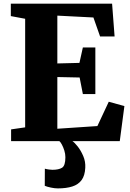

<svg xmlns="http://www.w3.org/2000/svg" viewBox="-20 -763 703 1038"><path d="M116 -74.5V-661.5L38.5 -676V-743H586L599.5 -566H521L485 -668.5L290 -678.5V-420L409.5 -423L428 -506.5H495.5V-254.5H428L410.5 -344L290 -346.5V-67L506.5 -81.5L568 -213L652.5 -189.5L627.5 0H40V-63.5ZM293 255.5Q276 255.5 255.5 251.2Q235 247 222 241.5L222.5 149Q233 152 245.2 153.5Q257.5 155 263.5 155Q297.5 155 315.5 143.8Q333.5 132.5 333.5 87Q333.5 69 327.8 50.8Q322 32.5 314.5 18.5Q307 4.5 301 0H351H371.5Q382.5 7 399.5 28.2Q416.5 49.5 429.8 80Q443 110.5 441 144Q439 186.5 421 210.8Q403 235 370.8 245.2Q338.5 255.5 293 255.5Z"/></svg>

Font: Merriweather 24pt Black
Style: Regular
Weight: 900
Designer: Eben Sorkin
Foundry: Eben Sorkin
Version: Version 2.100